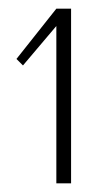

<svg xmlns="http://www.w3.org/2000/svg" viewBox="-20 -645 237 443"><path d="M110 -222V-585L33 -494L18 -509L110 -625H144V-222Z"/></svg>

Font: Smooch Sans Light
Style: Regular
Weight: 300
Designer: Robert E. Leuschke
Foundry: Robert E. Leuschke
Version: Version 1.010; ttfautohint (v1.8.3)